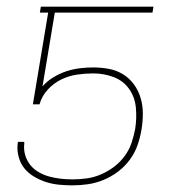

<svg xmlns="http://www.w3.org/2000/svg" viewBox="-20 -550 540 578"><path d="M198 8Q178 8 157.5 6Q137 4 118.5 -2Q100 -8 83 -18Q66 -28 54 -42.5Q42 -57 36.5 -76.5Q31 -96 33 -116L34 -123H53V-117Q51 -99 56 -82.5Q61 -66 71.5 -53Q82 -40 97 -31.5Q112 -23 128.5 -18.5Q145 -14 162.5 -12Q180 -10 198 -10Q220 -10 241.5 -13Q263 -16 284 -25Q305 -34 323.5 -48Q342 -62 355.5 -80.5Q369 -99 376 -120Q383 -141 387 -162Q392 -194 389 -226Q386 -258 368.5 -282.5Q351 -307 322 -318Q293 -329 261 -329Q237 -329 212.5 -325.5Q188 -322 165 -311Q142 -300 124 -280.5Q106 -261 99 -236H79L125 -512H100L103 -530H442L439 -512H145L108 -290Q122 -306 141 -317.5Q160 -329 180 -335.5Q200 -342 220.5 -344.5Q241 -347 261 -347Q285 -347 308.5 -342.5Q332 -338 351 -326Q370 -314 383.5 -295.5Q397 -277 403.5 -254.5Q410 -232 410 -208Q410 -184 406 -160Q402 -136 394 -113Q386 -90 371 -69.5Q356 -49 335.5 -33.5Q315 -18 292 -8.5Q269 1 245.5 4.5Q222 8 198 8Z"/></svg>

Font: Iosevka Curly Thin Oblique
Style: Regular
Weight: 100
Italic angle: -9°
Monospace: yes
Designer: Belleve Invis
Foundry: Belleve Invis
Version: Version 11.1.0; ttfautohint (v1.8.3)